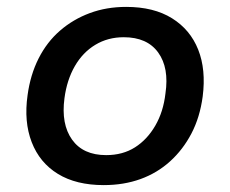

<svg xmlns="http://www.w3.org/2000/svg" viewBox="-20 -528 667 557"><path d="M281 9Q201 9 148 -23.5Q95 -56 72 -115.5Q49 -175 60 -252Q68 -311 92 -358.5Q116 -406 154 -439Q192 -472 240.5 -490Q289 -508 346 -508Q426 -508 479 -475Q532 -442 555 -384Q578 -326 568 -248Q560 -188 535.5 -141Q511 -94 473.5 -60Q436 -26 387.5 -8.5Q339 9 281 9ZM288 -78Q336 -78 371.5 -100.5Q407 -123 430.5 -163.5Q454 -204 460 -257Q471 -331 439 -375.5Q407 -420 339 -420Q293 -420 256.5 -398Q220 -376 197 -336Q174 -296 167 -243Q157 -168 189 -123Q221 -78 288 -78Z"/></svg>

Font: Nunito Sans 7pt SemiBold
Style: Italic
Weight: 600
Italic angle: -9°
Designer: Vernon Adams
Foundry: Vernon Adams
Version: Version 3.101;gftools[0.9.27]